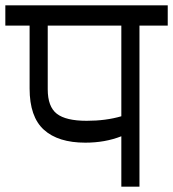

<svg xmlns="http://www.w3.org/2000/svg" viewBox="-30 -700 649 720"><path d="M599 -604H493V0H425V-189Q364 -165 290 -165Q188 -165 134.5 -213.5Q81 -262 81 -368V-604H-10V-680H599ZM425 -604H149V-365Q149 -300 183 -273.5Q217 -247 295 -247Q367 -247 425 -264Z"/></svg>

Font: Rhodium Libre
Style: Regular
Weight: 400
Designer: James Puckett
Foundry: Dunwich Type Founders
Version: Version 1.001; ttfautohint (v1.3)